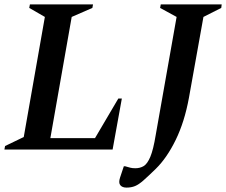

<svg xmlns="http://www.w3.org/2000/svg" viewBox="-27 -680 1028 873"><path d="M-7 0 -4 -16 81 -57 177 -603 106 -644 109 -660H396L393 -644L299 -603L202 -52H405L511 -232H527L485 0ZM548 173Q529 173 520 162Q511 151 519 127L536 76H542Q556 80 565.5 82.5Q575 85 588 85Q610 85 626.5 75Q643 65 656.5 33Q670 1 681 -66L776 -603L701 -644L704 -660H981L979 -644L898 -603L832 -235Q812 -126 772 -44Q732 38 681 88Q646 122 625 140.5Q604 159 587 166Q570 173 548 173Z"/></svg>

Font: Spectral SemiBold
Style: Italic
Weight: 600
Italic angle: -10°
Designer: Jean-Baptiste Levee
Foundry: Production Type
Version: Version 2.001